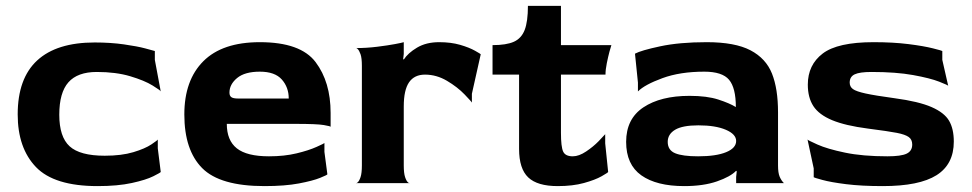

<svg xmlns="http://www.w3.org/2000/svg" viewBox="-20 -621 3294 651"><path d="M515 -118 525 -38Q525 -36 500 -23.5Q475 -11 427 -0.5Q379 10 311 10Q164 10 102 -54.5Q40 -119 40 -233Q40 -355 106 -416Q172 -477 301 -477Q355 -477 400.5 -470.5Q446 -464 472 -457Q498 -450 505 -448V-418L525 -311Q525 -314 497.5 -331Q470 -348 421.5 -362.5Q373 -377 308 -377Q243 -377 212 -342Q181 -307 181 -232Q181 -157 216 -125Q251 -93 335 -93Q392 -93 432 -105Q472 -117 493.5 -131.5Q515 -146 515 -148Z M1101 -238V-191Q1101 -193 1078 -197Q1055 -201 981 -201H749Q749 -145 783 -118Q817 -91 892 -91Q944 -91 985.5 -101Q1027 -111 1053.5 -123Q1080 -135 1080 -136V-106L1090 -30Q1090 -28 1065.5 -18Q1041 -8 993.5 1Q946 10 877 10Q726 10 665.5 -51Q605 -112 605 -233Q605 -349 669.5 -413.5Q734 -478 861 -478Q999 -478 1050 -410.5Q1101 -343 1101 -238ZM934 -287H959Q959 -325 935.5 -351.5Q912 -378 861 -378Q810 -378 784 -356.5Q758 -335 758 -307Q758 -296 764.5 -291.5Q771 -287 786 -287Z M1610 -437 1580 -303V-273Q1580 -275 1555.5 -300.5Q1531 -326 1495.5 -347Q1460 -368 1421 -368Q1385 -368 1367 -342Q1349 -316 1349 -260V-60Q1349 -34 1353.5 -20.5Q1358 -7 1363.5 -2.5Q1369 2 1369 0H1187Q1187 2 1192.5 -2.5Q1198 -7 1202.5 -20.5Q1207 -34 1207 -60V-398Q1207 -424 1202.5 -437Q1198 -450 1192.5 -455Q1187 -460 1187 -458Q1223 -458 1259 -462.5Q1295 -467 1319 -471.5Q1343 -476 1349 -478V-438L1347 -421L1349 -419Q1363 -441 1394 -459.5Q1425 -478 1469 -478Q1509 -478 1540 -469Q1571 -460 1590.5 -449Q1610 -438 1610 -437Z M1882 -368V-171Q1882 -123 1889.5 -107Q1897 -91 1922 -91Q1943 -91 1967.5 -107.5Q1992 -124 2009.5 -142Q2027 -160 2032 -166V-135L2042 -38Q2042 -36 2020 -23.5Q1998 -11 1960 -0.5Q1922 10 1871 10Q1802 10 1771 -19.5Q1740 -49 1740 -116V-368H1650V-468Q1697 -468 1722.5 -479.5Q1748 -491 1759 -519.5Q1770 -548 1770 -601H1882V-468H2053Q2051 -463 2046.5 -446Q2042 -429 2037.5 -407Q2033 -385 2033 -368Z M2638 0H2476V-21L2478 -40L2476 -42Q2457 -22 2411 -6Q2365 10 2300 10Q2206 10 2154.5 -26.5Q2103 -63 2103 -140Q2103 -218 2161.5 -257Q2220 -296 2318 -296Q2377 -296 2415.5 -283.5Q2454 -271 2475 -258Q2475 -323 2452 -350.5Q2429 -378 2368 -378Q2286 -378 2226 -356Q2166 -334 2143 -311V-341L2133 -439Q2153 -450 2218.5 -464Q2284 -478 2376 -478Q2472 -478 2524.5 -450.5Q2577 -423 2597.5 -371.5Q2618 -320 2618 -240V-60Q2618 -35 2623.5 -22Q2629 -9 2638 0ZM2476 -143Q2476 -166 2441 -181Q2406 -196 2348 -196Q2294 -196 2269 -181Q2244 -166 2244 -140Q2244 -112 2269 -101.5Q2294 -91 2347 -91Q2408 -91 2442 -105Q2476 -119 2476 -143Z M3013 -288Q3095 -277 3138.5 -258Q3182 -239 3198 -211.5Q3214 -184 3214 -141Q3214 -64 3155.5 -27Q3097 10 2973 10Q2901 10 2849 3.5Q2797 -3 2768 -11Q2739 -19 2739 -20V-50L2718 -148Q2718 -146 2751.5 -131Q2785 -116 2845 -103.5Q2905 -91 2989 -91Q3035 -91 3054 -100Q3073 -109 3073 -131Q3073 -148 3061 -156.5Q3049 -165 3021 -170.5Q2993 -176 2923 -185Q2846 -195 2801.5 -213.5Q2757 -232 2738 -261Q2719 -290 2719 -334Q2719 -401 2769.5 -439.5Q2820 -478 2942 -478Q3008 -478 3060 -471.5Q3112 -465 3143.5 -457Q3175 -449 3175 -448V-418L3195 -330Q3195 -332 3164.5 -344Q3134 -356 3076 -366.5Q3018 -377 2935 -377Q2895 -377 2878 -369Q2861 -361 2861 -341Q2861 -327 2872 -319Q2883 -311 2915 -304Q2947 -297 3013 -288Z"/></svg>

Font: Red Rose Bold
Style: Regular
Weight: 700
Designer: jaikishan Patel
Version: Version 1.000